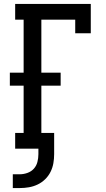

<svg xmlns="http://www.w3.org/2000/svg" viewBox="-20 -755 540 975"><path d="M80 200H45V130H80Q100 130 119.5 123Q139 116 152 101.5Q165 87 170 67.5Q175 48 175 28V0H57V-80H100V-320H30V-386H100V-655H57V-735H441V-586H362V-655H190V-386H288V-320H190V-80H255V28Q255 51 251 74Q247 97 236.5 118Q226 139 209 155.5Q192 172 171 182Q150 192 127 196Q104 200 80 200Z"/></svg>

Font: Iosevka Curly Slab Medium
Style: Regular
Weight: 500
Monospace: yes
Designer: Belleve Invis
Foundry: Belleve Invis
Version: Version 22.1.2; ttfautohint (v1.8.4)